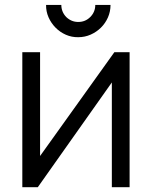

<svg xmlns="http://www.w3.org/2000/svg" viewBox="-20 -780 632 800"><path d="M440.5 -759.5Q440.5 -732 429.8 -707.5Q419 -683 400.5 -664.8Q382 -646.5 357.8 -635.8Q333.5 -625 306 -625Q279 -624.5 254.5 -635.2Q230 -646 211.5 -664.8Q193 -683.5 182.2 -708Q171.5 -732.5 172 -759.5H235.5Q235.5 -730.5 256 -709Q277.5 -688.5 306 -688.5Q335.5 -688.5 356 -709Q377 -730 377 -759.5ZM520 0H446V-436.5L137.5 0H73V-562.5H147V-130L456.5 -562.5H520Z"/></svg>

Font: Russisch Sans
Style: Regular
Weight: 400
Designer: Michael Sharanda (font) & Cristiano Sobral (main changes)
Foundry: Michael Sharanda
Version: Version 2.00;October 25, 2020;FontCreator 13.0.0.2681 64-bit